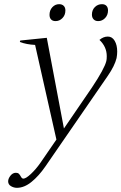

<svg xmlns="http://www.w3.org/2000/svg" viewBox="-20 -684 581 919"><path d="M217 -613Q217 -635 230.5 -649.5Q244 -664 263 -664Q277 -664 285 -656Q293 -648 293 -634Q293 -612 279 -597.5Q265 -583 246 -583Q232 -583 224.5 -591Q217 -599 217 -613ZM420 -614Q420 -636 434 -650Q448 -664 468 -664Q482 -664 489.5 -656Q497 -648 497 -634Q497 -612 483 -597.5Q469 -583 450 -583Q436 -583 428 -591.5Q420 -600 420 -614ZM541 -437Q541 -423 538 -406Q529 -369 496 -321L197 113Q166 158 131 186.5Q96 215 61 215Q46 215 32.5 207Q19 199 19 184Q19 171 30 157Q41 143 56 143Q65 143 70 147.5Q75 152 80 161.5Q85 171 92 171Q104 171 128 148.5Q152 126 173 96L250 -16L148 -469Q107 -471 75 -483L77 -490L204 -503L286 -69L420 -265Q480 -355 489 -392Q491 -400 491 -415Q491 -460 456 -493Q475 -509 496 -509Q517 -509 529 -488.5Q541 -468 541 -437Z"/></svg>

Font: Trirong Light
Style: Italic
Weight: 300
Italic angle: -12°
Designer: Katatrad Team
Foundry: CadsonDemak
Version: Version 1.001